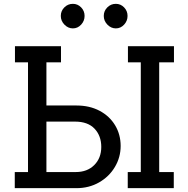

<svg xmlns="http://www.w3.org/2000/svg" viewBox="-20 -981 982 1001"><path d="M609 -220Q609 -161 579 -110.5Q549 -60 496.5 -30Q444 0 378 0H57V-84H126V-656H58V-740H298V-656H222V-431H379Q447 -431 499 -403.5Q551 -376 580 -328Q609 -280 609 -220ZM887 -656H810V-84H886V0H646V-84H714V-656H647V-740H887ZM508 -215Q508 -273 473 -310Q438 -347 371 -347H222V-84H375Q435 -84 471.5 -120.5Q508 -157 508 -215ZM297 -898Q297 -924 315.5 -942.5Q334 -961 360 -961Q385 -961 403 -942.5Q421 -924 421 -898Q421 -872 403 -852.5Q385 -833 360 -833Q335 -833 316 -852.5Q297 -872 297 -898ZM521 -898Q521 -924 539.5 -942.5Q558 -961 584 -961Q609 -961 627 -942.5Q645 -924 645 -898Q645 -872 627 -852.5Q609 -833 584 -833Q559 -833 540 -852.5Q521 -872 521 -898Z"/></svg>

Font: Arvo
Style: Regular
Weight: 400
Designer: Anton Koovit (Cyrillic Expansion: Cyreal)
Foundry: Anton Koovit, Yassin Baggar
Version: Version 3.000